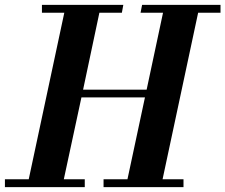

<svg xmlns="http://www.w3.org/2000/svg" viewBox="-50 -768 925 788"><path d="M-29.8 0V-32.2H67.9L213.9 -715.8H122.1V-748H456.1L450.2 -715.8H357.9L291 -399.9H551.8L619.1 -715.8H526.9L533.2 -748H855V-715.8H763.2L617.2 -32.2H703.1V0H375V-32.2H473.1L544.9 -368.2H284.2L211.9 -32.2H297.9V0Z"/></svg>

Font: Fin Serif Display
Style: Italic
Weight: 400
Italic angle: -12°
Designer: J. Blake Harris
Version: Version 1.006;FEAKit 1.0